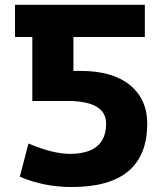

<svg xmlns="http://www.w3.org/2000/svg" viewBox="-20 -750 658 780"><path d="M41 -599.6V-730.5H568.4V-599.6H278.3V-461.9H307.6Q437.5 -461.9 507.8 -404.3Q578.1 -346.7 578.1 -248Q578.1 9.8 271.5 9.8Q158.2 9.8 60.5 -32.2L95.7 -167Q194.3 -125 263.7 -125Q411.1 -125 411.1 -248Q411.1 -339.8 253.9 -339.8H111.3V-599.6Z"/></svg>

Font: GenEi M Gothic v2 Heavy
Style: Regular
Weight: 800
Version: Version 2.0